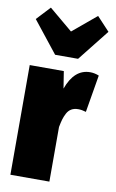

<svg xmlns="http://www.w3.org/2000/svg" viewBox="-92 -872 555 921"><g transform="rotate(10 185.5 -411.5)"><path d="M250 -604H138.2L17.1 -756.8L79.1 -823.2L193.8 -727.1L309.1 -823.2L371.1 -756.8ZM206.1 -451.2Q241.7 -550.8 318.8 -550.8Q340.3 -550.8 361.8 -542L331.1 -359.9Q311 -366.2 293 -366.2Q273.9 -366.2 260.3 -358.4Q246.6 -350.6 238.3 -335Q230 -319.3 225.6 -304.2Q221.2 -289.1 216.8 -266.1V0H26.9V-534.2H192.9Z"/></g></svg>

Font: Fira Sans Compressed Heavy
Style: Regular
Weight: 900
Width: 1
Designer: Carrois Corporate & Edenspiekermann AG
Foundry: Carrois Corporate GbR & Edenspiekermann AG
Version: Version 4.203;PS 004.203;hotconv 1.0.88;makeotf.lib2.5.64775